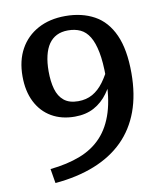

<svg xmlns="http://www.w3.org/2000/svg" viewBox="-83 -718 725 867"><g transform="rotate(-10 280.0 -284.5)"><path d="M90 17 101 83Q203 74 282 42.5Q361 11 415 -42.5Q469 -96 497 -172Q525 -248 525 -347Q525 -455 494.5 -522.5Q464 -590 407.5 -621Q351 -652 275 -652Q203 -652 149.5 -623Q96 -594 67 -541.5Q38 -489 38 -417Q38 -349 63 -299.5Q88 -250 133.5 -223.5Q179 -197 240 -197Q291 -197 328.5 -217.5Q366 -238 392 -274Q418 -310 435 -354L428 -403Q407 -357 384 -326Q361 -295 332.5 -279Q304 -263 267 -263Q226 -263 202 -282.5Q178 -302 168 -337Q158 -372 158 -419Q158 -459 165.5 -490.5Q173 -522 187.5 -543Q202 -564 224 -575Q246 -586 276 -586Q308 -586 332.5 -574.5Q357 -563 373.5 -536Q390 -509 399 -463.5Q408 -418 408 -349Q408 -255 387.5 -189Q367 -123 327 -80Q287 -37 227.5 -14Q168 9 90 17Z"/></g></svg>

Font: Roboto Serif 20pt Medium
Style: Regular
Weight: 500
Version: Version 1.008